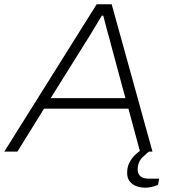

<svg xmlns="http://www.w3.org/2000/svg" viewBox="-32 -706 808 894"><path d="M-12 0 418 -686H488L678 0H620L566 -200H173L49 0ZM204 -249H552L485 -497Q482 -509 477.5 -526Q473 -543 467.5 -562Q462 -581 457.5 -599.5Q453 -618 449 -633H442Q429 -612 413 -585Q397 -558 382.5 -534.5Q368 -511 359 -497ZM645 168Q623 168 603.5 161Q584 154 572 138.5Q560 123 560 99Q560 74 569 54.5Q578 35 594 18.5Q610 2 632 -12H674L673 -8Q654 4 631.5 26.5Q609 49 609 84Q609 102 621 114Q633 126 663 126H709L704 154Q691 161 674 164.5Q657 168 645 168Z"/></svg>

Font: Archivo SemiExpanded Thin
Style: Italic
Weight: 250
Width: 6
Italic angle: -10°
Designer: Hector Gatti
Foundry: Omnibus-Type
Version: Version 2.001